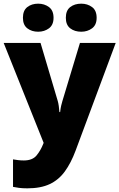

<svg xmlns="http://www.w3.org/2000/svg" viewBox="-21 -787 651 1047"><path d="M-1 -553H200L294 -236Q297 -226 299.5 -209Q302 -192 303 -176H307Q309 -196 312.5 -210.5Q316 -225 319 -235L415 -553H610L391 35Q366 102 332.5 148Q299 194 250 217Q201 240 128 240Q102 240 83 237.5Q64 235 50 232V82Q61 84 76.5 86Q92 88 109 88Q156 88 178.5 60.5Q201 33 215 -3L217 -8ZM104 -690Q104 -730 128 -748.5Q152 -767 187 -767Q221 -767 246 -748.5Q271 -730 271 -690Q271 -651 246 -632.5Q221 -614 187 -614Q152 -614 128 -632.5Q104 -651 104 -690ZM338 -690Q338 -730 362 -748.5Q386 -767 422 -767Q456 -767 481 -748.5Q506 -730 506 -690Q506 -651 481 -632.5Q456 -614 422 -614Q386 -614 362 -632.5Q338 -651 338 -690Z"/></svg>

Font: Noto Sans Gurmukhi UI Black
Style: Regular
Weight: 900
Designer: Jelle Bosma - Monotype Design Team
Foundry: Monotype Imaging Inc.
Version: Version 2.004; ttfautohint (v1.8.4.7-5d5b)